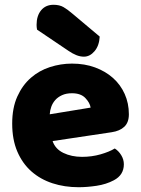

<svg xmlns="http://www.w3.org/2000/svg" viewBox="-20 -767 590 803"><path d="M309 16Q250 16 199.5 -0.5Q149 -17 111.5 -50Q74 -83 52.5 -133Q31 -183 31 -250Q31 -316 52.5 -363.5Q74 -411 109 -441.5Q144 -472 189 -486.5Q234 -501 281 -501Q334 -501 377.5 -485Q421 -469 452.5 -441Q484 -413 501.5 -374Q519 -335 519 -289Q519 -255 500 -237Q481 -219 447 -214L200 -177Q211 -144 245 -127.5Q279 -111 323 -111Q364 -111 400.5 -121.5Q437 -132 460 -146Q476 -136 487 -118Q498 -100 498 -80Q498 -35 456 -13Q424 4 384 10Q344 16 309 16ZM281 -377Q257 -377 239.5 -369Q222 -361 211 -348.5Q200 -336 194.5 -320.5Q189 -305 188 -289L359 -317Q356 -337 337 -357Q318 -377 281 -377ZM135 -643Q133 -653 133 -663Q133 -701 152 -724Q171 -747 204 -747Q229 -747 246 -737Q263 -727 284 -709L397 -614Q395 -576 375.5 -553Q356 -530 331 -530Q315 -530 299 -536.5Q283 -543 267 -554Z"/></svg>

Font: Baloo Cyrillic
Style: Regular
Weight: 400
Designer: Ek Type, Denis Ignatov
Foundry: Ek Type
Version: Version 1.50 July 26, 2019